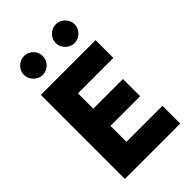

<svg xmlns="http://www.w3.org/2000/svg" viewBox="-272 -1031 1131 1131"><g transform="rotate(-45 293.5 -466.0)"><path d="M68 0V-700H524V-552H229V-424H476V-281H229V-148H529V0ZM424 -775Q393 -775 369.5 -798.5Q346 -822 346 -854Q346 -885 369.5 -908.5Q393 -932 424 -932Q456 -932 479.5 -908.5Q503 -885 503 -854Q503 -822 479.5 -798.5Q456 -775 424 -775ZM160 -775Q128 -775 104.5 -798.5Q81 -822 81 -854Q81 -886 104.5 -909Q128 -932 160 -932Q192 -932 215 -909Q238 -886 238 -854Q238 -822 215 -798.5Q192 -775 160 -775Z"/></g></svg>

Font: Figtree ExtraBold
Style: Regular
Weight: 800
Designer: Erik Kennedy
Foundry: Erik Kennedy
Version: Version 2.002